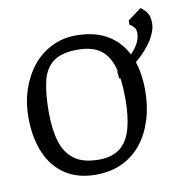

<svg xmlns="http://www.w3.org/2000/svg" viewBox="-68 -624 663 696"><g transform="rotate(-10 263.0 -275.5)"><path d="M231 8Q165 8 119 -22Q73 -52 49 -108Q25 -164 25 -240Q25 -294 41 -341.5Q57 -389 86 -425Q115 -461 156 -481.5Q197 -502 246 -502Q316 -502 363.5 -473Q411 -444 435 -390.5Q459 -337 459 -263Q459 -204 443.5 -154.5Q428 -105 399 -68.5Q370 -32 327.5 -12Q285 8 231 8ZM250 -44Q300 -44 329 -67Q358 -90 370.5 -135Q383 -180 383 -244Q383 -315 370 -360.5Q357 -406 326.5 -428Q296 -450 243 -450Q183 -450 152.5 -426.5Q122 -403 111.5 -357.5Q101 -312 101 -244Q101 -181 114.5 -136.5Q128 -92 160.5 -68Q193 -44 250 -44ZM374 -320 371 -347Q390 -361 412 -380.5Q434 -400 450.5 -423.5Q467 -447 467 -472Q467 -485 461 -492.5Q455 -500 444 -507V-522L494 -559Q502 -553 509 -546.5Q516 -540 521 -528.5Q526 -517 526 -496Q526 -476 512 -448.5Q498 -421 465 -388Q432 -355 374 -320Z"/></g></svg>

Font: Faustina Light
Style: Regular
Weight: 300
Designer: Alfonso Garcia
Foundry: http://www.omnibus-type.com
Version: Version 1.200